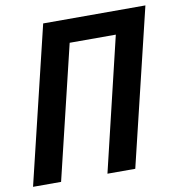

<svg xmlns="http://www.w3.org/2000/svg" viewBox="-88 -765 776 836"><g transform="rotate(-10 300.5 -346.5)"><path d="M-9 0 158 -693H610L443 0H320L461 -590H257L115 0Z"/></g></svg>

Font: Ubuntu Sans Mono SemiBold
Style: Italic
Weight: 600
Italic angle: -13.5°
Monospace: yes
Designer: Dalton Maag Ltd
Foundry: Dalton Maag Ltd
Version: Version 1.006